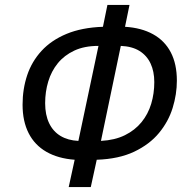

<svg xmlns="http://www.w3.org/2000/svg" viewBox="-20 -744 758 774"><path d="M281 -100Q214 -105 167 -132Q120 -159 95.5 -207Q71 -255 71 -322Q71 -385 89.5 -440.5Q108 -496 147.5 -539Q187 -582 248.5 -607.5Q310 -633 395 -636L413 -724H502L484 -636Q550 -632 597 -606Q644 -580 668.5 -533Q693 -486 693 -419Q693 -364 676 -309Q659 -254 621 -208Q583 -162 521 -132.5Q459 -103 370 -100L346 10H257ZM377 -559Q320 -559 279.5 -540Q239 -521 213 -489Q187 -457 174.5 -415.5Q162 -374 162 -328Q162 -281 178 -247.5Q194 -214 224 -196Q254 -178 296 -176ZM387 -176Q443 -179 483.5 -199Q524 -219 550.5 -251.5Q577 -284 589.5 -325.5Q602 -367 602 -413Q602 -456 587 -488Q572 -520 542.5 -538.5Q513 -557 467 -559Z"/></svg>

Font: Noto Sans Display
Style: Italic
Weight: 400
Italic angle: -12°
Designer: Monotype Design Team
Foundry: Monotype Imaging Inc.
Version: Version 2.003